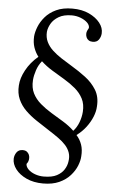

<svg xmlns="http://www.w3.org/2000/svg" viewBox="-64 -803 651 1073"><g transform="rotate(5 262.0 -266.0)"><path d="M219 228Q166 228 126 209.5Q86 191 64.5 162.5Q43 134 44 104Q45 84 56.5 68Q68 52 90 52Q105 52 113.5 58.5Q122 65 126 74Q130 83 130 93Q130 113 118 127Q118 143 132.5 157.5Q147 172 170.5 180.5Q194 189 219 189Q266 189 293 174.5Q320 160 333.5 138.5Q347 117 350 95Q355 67 347.5 44.5Q340 22 323 3Q306 -16 280 -34.5Q254 -53 221 -74Q187 -96 153 -118.5Q119 -141 91.5 -168Q64 -195 49 -229Q34 -263 37 -306Q39 -347 64 -393Q89 -439 132 -475Q115 -497 105.5 -524.5Q96 -552 98 -587Q100 -611 111.5 -640.5Q123 -670 146.5 -697.5Q170 -725 207.5 -742.5Q245 -760 298 -760Q352 -760 391.5 -741.5Q431 -723 453 -695Q475 -667 473 -636Q472 -617 461 -601Q450 -585 427 -585Q413 -585 404 -591Q395 -597 391 -606.5Q387 -616 387 -626Q387 -636 391 -644.5Q395 -653 399 -660Q400 -676 385.5 -690Q371 -704 347.5 -713Q324 -722 298 -722Q253 -722 224.5 -705Q196 -688 182.5 -664Q169 -640 167 -618Q165 -587 177 -562Q189 -537 211 -516.5Q233 -496 261.5 -477.5Q290 -459 320 -441Q362 -416 400.5 -387Q439 -358 462.5 -319.5Q486 -281 482 -227Q481 -199 468.5 -168.5Q456 -138 434.5 -109.5Q413 -81 382 -58Q402 -36 412 -7.5Q422 21 419 58Q418 82 406.5 111Q395 140 371 167Q347 194 309.5 211Q272 228 219 228ZM362 -80Q382 -102 393 -131.5Q404 -161 406 -190Q409 -233 393 -264Q377 -295 348.5 -319Q320 -343 285.5 -363.5Q251 -384 216.5 -405Q182 -426 154 -452Q135 -429 125 -399Q115 -369 113 -343Q110 -300 125.5 -269Q141 -238 169.5 -213.5Q198 -189 232 -168.5Q266 -148 300.5 -127Q335 -106 362 -80Z"/></g></svg>

Font: Lora Italic
Style: Italic
Weight: 400
Italic angle: -3°
Designer: Olga Karpushina, Alexei Vanyashin (Cyrillic)
Foundry: Cyreal
Version: Version 2.210; ttfautohint (v1.8.1.43-b0c9)